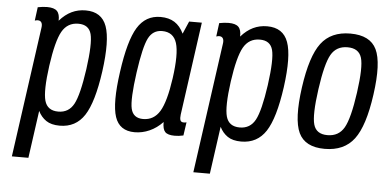

<svg xmlns="http://www.w3.org/2000/svg" viewBox="-50 -645 1839 917"><g transform="rotate(5 869.5 -186.5)"><path d="M35.1 175.9H114.3L146.1 -51.7Q160 -23.3 184.4 -6.6Q208.7 10 249.7 10Q326.4 10 367.7 -53.1Q409 -116.3 430 -266.1Q450.6 -416.4 426.6 -482.9Q402.7 -549.3 326.1 -549.3Q289.7 -549.3 259 -534.6Q228.3 -520 201.1 -489Q202.4 -521 188.6 -535.1Q174.9 -549.3 140.9 -549.3Q130.3 -549.3 119.8 -548.1Q109.3 -547 96.1 -544.4L87.6 -479.7Q96.9 -482.4 101.4 -482.4Q114.3 -482.4 119.6 -473.4Q124.9 -464.3 122.3 -448.1ZM175.4 -271Q192.3 -391.1 218.4 -437Q244.6 -482.9 296.7 -482.9Q347 -482.9 358.6 -438.8Q370.3 -394.7 353.1 -269.9Q335.3 -145.3 311.2 -100.9Q287.1 -56.4 236.9 -56.4Q184.7 -56.4 171.6 -102.6Q158.6 -148.7 175.4 -271Z M822.4 -539.3 796.4 -479Q779.4 -514.7 752.2 -532Q725 -549.3 685.1 -549.3Q613.4 -549.3 574.4 -485.7Q535.4 -422.1 514.4 -270.4Q493 -119.3 514.5 -54.6Q536 10 608.7 10Q645.6 10 679.9 -5.4Q714.3 -20.7 742.9 -50.7Q742.3 -16.6 755 -3.3Q767.7 10 800.6 10Q811.1 10 820.8 8.9Q830.4 7.7 842.6 5.1L851.9 -58.9Q847.9 -57.6 844.9 -57.2Q841.9 -56.9 838.7 -56.9Q825.4 -56.9 822.1 -66.5Q818.9 -76.1 821.1 -93.1L883.3 -539.3ZM767.7 -262.7Q751.6 -149.4 723.5 -102.9Q695.4 -56.4 643.6 -56.4Q595.9 -56.4 585.6 -100.6Q575.4 -144.9 593.6 -275.1Q611.1 -398.9 632.4 -440.9Q653.7 -482.9 698.1 -482.9Q752.4 -482.9 768.4 -431.9Q784.3 -380.9 767.7 -262.7Z M905.1 175.9H984.3L1016.1 -51.7Q1030 -23.3 1054.4 -6.6Q1078.7 10 1119.7 10Q1196.4 10 1237.7 -53.1Q1279 -116.3 1300 -266.1Q1320.6 -416.4 1296.6 -482.9Q1272.7 -549.3 1196.1 -549.3Q1159.7 -549.3 1129 -534.6Q1098.3 -520 1071.1 -489Q1072.4 -521 1058.6 -535.1Q1044.9 -549.3 1010.9 -549.3Q1000.3 -549.3 989.8 -548.1Q979.3 -547 966.1 -544.4L957.6 -479.7Q966.9 -482.4 971.4 -482.4Q984.3 -482.4 989.6 -473.4Q994.9 -464.3 992.3 -448.1ZM1045.4 -271Q1062.3 -391.1 1088.4 -437Q1114.6 -482.9 1166.7 -482.9Q1217 -482.9 1228.6 -438.8Q1240.3 -394.7 1223.1 -269.9Q1205.3 -145.3 1181.2 -100.9Q1157.1 -56.4 1106.9 -56.4Q1054.7 -56.4 1041.6 -102.6Q1028.6 -148.7 1045.4 -271Z M1386.4 -272.9Q1364.9 -119.3 1395.2 -54.6Q1425.6 10 1519.9 10Q1613.1 10 1660.9 -53.4Q1708.7 -116.7 1729.7 -268.3Q1751.3 -421.9 1720.6 -485.6Q1690 -549.3 1595 -549.3Q1502.4 -549.3 1455.1 -486.9Q1407.7 -424.4 1386.4 -272.9ZM1465.6 -271Q1483.1 -395.4 1508.4 -439.1Q1533.6 -482.9 1587.1 -482.9Q1641.1 -482.9 1654.6 -439.1Q1668.1 -395.4 1650.6 -271Q1633 -145.9 1607.1 -101.1Q1581.3 -56.4 1527.3 -56.4Q1473.7 -56.4 1460.9 -101.1Q1448 -145.9 1465.6 -271Z"/></g></svg>

Font: Secuela ExtLt
Style: Italic
Weight: 200
Italic angle: -8°
Designer: Fernando Haro
Foundry: deFharo
Version: Version 1.704